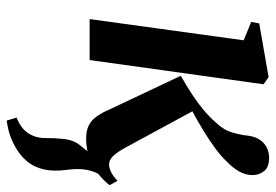

<svg xmlns="http://www.w3.org/2000/svg" viewBox="-145 -431 824 574"><g transform="rotate(90 267.0 -144.0)"><path d="M340.5 248 331.5 218.5Q353.5 209.5 366 198Q378.5 186.5 385.5 170Q393 153.5 392.8 130Q392.5 106.5 395 83Q397 50 414 29.2Q431 8.5 443.5 -8.5L513.5 -47Q498 -28 491.5 -6.2Q485 15.5 485.5 37.5Q485.5 51.5 488 69.8Q490.5 88 490 105Q490 136 477.8 162.5Q465.5 189 439.5 209Q419.5 224 395.2 234Q371 244 340.5 248ZM37 0 100.5 -460.5 45.5 -483 50 -507 210.5 -535 232 -520 159.5 0ZM393.5 10.5Q370.5 10.5 354.8 2.5Q339 -5.5 327.8 -21.5Q316.5 -37.5 306.5 -61L206.5 -272.5Q237.5 -290 262.5 -306.5Q287.5 -323 308.2 -340.2Q329 -357.5 346.5 -377.5Q369 -401 376.2 -426.8Q383.5 -452.5 385.5 -472.5Q388 -494 397.5 -508.2Q407 -522.5 421.2 -529.5Q435.5 -536.5 450.5 -536.5Q479.5 -536.5 491.2 -522Q503 -507.5 503.5 -488Q503.5 -465.5 492.2 -446.2Q481 -427 463.5 -410.5Q448.5 -394 423.8 -375.8Q399 -357.5 370 -339.8Q341 -322 312.5 -307Q284 -292 260.5 -282L305 -321.5L421 -107.5Q433.5 -84.5 445.5 -71.2Q457.5 -58 471.5 -58Q481.5 -58 494.2 -64Q507 -70 520.5 -83.5L533.5 -60Q523.5 -45.5 503.8 -29Q484 -12.5 456.2 -1Q428.5 10.5 393.5 10.5Z"/></g></svg>

Font: Merriweather 96pt SemiBold
Style: Italic
Weight: 600
Italic angle: -7.8°
Version: Version 2.101